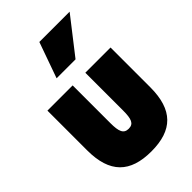

<svg xmlns="http://www.w3.org/2000/svg" viewBox="-266 -978 1125 1125"><g transform="rotate(-45 296.5 -415.0)"><path d="M35 -556V-227C35 -39 122 44 297 44C472 44 558 -39 558 -227V-556H349V-244C349 -173 338 -144 297 -144C256 -144 244 -173 244 -244V-556ZM364 -652 537 -874H286L207 -652Z"/></g></svg>

Font: Repo ExtraBlack
Style: Regular
Weight: 400
Designer: Stefan Peev
Foundry: Context Ltd
Version: Version 001.502